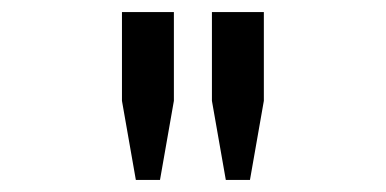

<svg xmlns="http://www.w3.org/2000/svg" viewBox="-20 -706 640 318"><path d="M205 -408 182 -539V-686H268V-539L245 -408ZM354 -408 331 -539V-686H417V-539L394 -408Z"/></svg>

Font: Chivo Mono
Style: Regular
Weight: 400
Monospace: yes
Designer: Hector Gatti
Foundry: Omnibus-Type
Version: Version 1.008; ttfautohint (v1.8.4.7-5d5b)